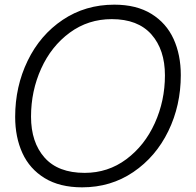

<svg xmlns="http://www.w3.org/2000/svg" viewBox="-20 -793 840 823"><path d="M45 -292Q45 -422 98.5 -532.5Q152 -643 249 -708Q346 -773 470 -773Q565 -773 629 -733.5Q693 -694 724 -626Q755 -558 755 -471Q755 -341 701.5 -231Q648 -121 551.5 -55.5Q455 10 332 10Q236 10 171.5 -29.5Q107 -69 76 -137Q45 -205 45 -292ZM687 -470Q687 -580 629 -645.5Q571 -711 459 -711Q358 -711 279 -653Q200 -595 156.5 -499Q113 -403 113 -293Q113 -183 171 -117.5Q229 -52 343 -52Q443 -52 521.5 -110.5Q600 -169 643.5 -265Q687 -361 687 -470Z"/></svg>

Font: Open Sauce Sans Light Italic
Style: Regular
Weight: 300
Italic angle: -10°
Designer: Alfredo Marco Pradil
Foundry: Creative Sauce Fz LLC
Version: Version 1.477